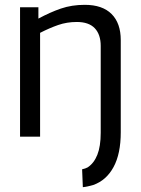

<svg xmlns="http://www.w3.org/2000/svg" viewBox="-20 -566 583 795"><path d="M480 -18Q480 71 450 126Q420 181 366 200Q355 203 344.5 205.5Q334 208 323 209L320 135Q334 132 343 127Q369 110 383 75Q397 40 397 -16V-376Q397 -423 372.5 -449Q348 -475 298 -475Q257 -475 221 -462.5Q185 -450 146 -430V0H63V-536H139V-489Q187 -515 232 -530.5Q277 -546 331 -546Q404 -546 442 -508Q480 -470 480 -400Z"/></svg>

Font: Georama
Style: Regular
Weight: 400
Designer: Jean-Baptiste Levee
Foundry: Production Type
Version: Version 1.000